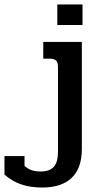

<svg xmlns="http://www.w3.org/2000/svg" viewBox="-47 -668 440 861"><path d="M210 -648H323V-556H210ZM-27 115V32H63V76Q79 90 95.5 95.5Q112 101 136 101Q175 101 194 80.5Q213 60 213 12V-369Q213 -388 204.5 -396.5Q196 -405 176 -405H147V-480H320V0Q320 86 274.5 129.5Q229 173 142 173Q88 173 47 158.5Q6 144 -27 115Z"/></svg>

Font: Pridi
Style: Regular
Weight: 400
Designer: Katatrad Team
Foundry: CadsonDemak
Version: Version 1.001